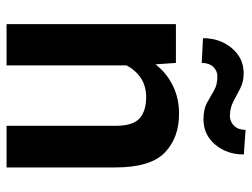

<svg xmlns="http://www.w3.org/2000/svg" viewBox="-114 -672 786 599"><g transform="rotate(90 279.5 -373.0)"><path d="M283.7 -435.5Q249 -435.5 224.1 -418.9Q199.2 -402.3 184.6 -374.5V0H55.7V-528.3H176.8L181.2 -464.8Q208.5 -499.5 247.8 -518.8Q287.1 -538.1 335 -538.1Q410.6 -538.1 456.8 -493.4Q502.9 -448.7 502.9 -338.9V0H373V-339.8Q373 -394 349.9 -414.8Q326.7 -435.5 283.7 -435.5ZM385.7 -745.6 462.4 -740.2Q462.4 -687 431.4 -650.6Q400.4 -614.3 353 -614.3Q321.3 -614.3 301.3 -625.2Q281.2 -636.2 263.2 -647Q245.1 -657.7 219.2 -657.7Q201.2 -657.7 189 -644.8Q176.8 -631.8 176.8 -608.9L99.6 -612.8Q99.6 -665.5 130.6 -702.6Q161.6 -739.7 209 -739.7Q235.4 -739.7 256.1 -729Q276.9 -718.3 297.4 -707.5Q317.9 -696.8 342.3 -696.8Q360.4 -696.8 373 -710Q385.7 -723.1 385.7 -745.6Z"/></g></svg>

Font: Vazirmatn RD SemiBold
Style: Regular
Weight: 600
Designer: Saber Rastikerdar
Foundry: Saber Rastikerdar
Version: Version 32.102